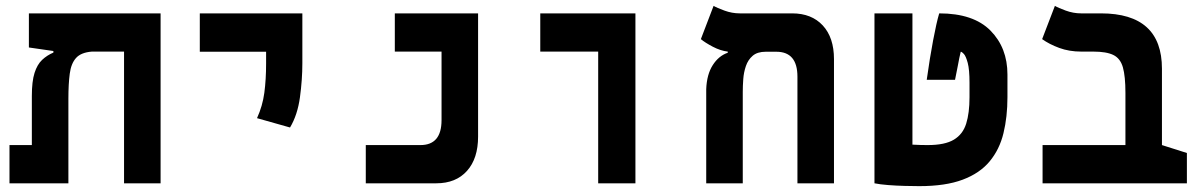

<svg xmlns="http://www.w3.org/2000/svg" viewBox="-20 -632 4142 662"><path d="M533.7 0H407.7V-454.1H296.9Q259.3 -451.2 242.2 -432.1Q225.1 -413.1 220.5 -377.9Q215.8 -342.8 215.8 -291.5V0H12.7V-131.8H89.8V-300.8Q89.8 -351.6 99.1 -380.6Q108.4 -409.7 125.2 -425.5Q142.1 -441.4 164.1 -450.7V-456.1L79.6 -468.3V-585.9H533.7Z M980 -192.4 866.2 -224.6Q885.3 -266.6 891.4 -312Q897.5 -357.4 897.5 -414.1V-453.6H668.9V-585.9H1022.5V-414.1Q1022.5 -357.4 1014.2 -296.6Q1005.9 -235.8 980 -192.4Z M1241.2 0V-131.8H1429.7Q1502.4 -131.8 1502.4 -217.8V-454.1H1341.3V-585.9H1628.4V-161.1Q1628.4 -85.4 1590.1 -42.7Q1551.8 0 1484.4 0Z M2042.5 0V-454.1H1842.8V-585.9H2170.9V0Z M2855.5 -428.2V0H2729.5V-367.7Q2729.5 -453.6 2656.7 -453.6H2620.1Q2591.3 -453.6 2575.2 -439.7Q2559.1 -425.8 2551.8 -404.3Q2544.4 -382.8 2542.7 -359.1Q2541 -335.4 2541 -315.4V0H2415V-324.7Q2417 -375.5 2437.5 -407.5Q2458 -439.5 2489.3 -450.2V-454.1Q2464.4 -457 2437.7 -470.9Q2411.1 -484.9 2396.5 -497.1L2440.4 -611.8Q2451.7 -605 2477.8 -595.5Q2503.9 -585.9 2530.8 -585.9H2711.4Q2778.3 -585.9 2816.9 -544.2Q2855.5 -502.4 2855.5 -428.2Z M3149.4 9.8Q3128.9 9.8 3099.9 9Q3070.8 8.3 3042.5 6.1Q3014.2 3.9 2995.1 0V-585.9H3126V-133.3Q3141.6 -132.3 3154.5 -132.1Q3167.5 -131.8 3178.7 -131.8Q3237.8 -131.8 3268.8 -150.4Q3299.8 -168.9 3311.3 -205.6Q3322.8 -242.2 3322.8 -296.9V-346.2Q3322.8 -392.1 3316.7 -415Q3310.5 -438 3303.5 -445.8Q3296.4 -453.6 3292.5 -453.6Q3289.6 -441.9 3287.6 -431.9Q3285.6 -421.9 3282.5 -405.3Q3279.3 -388.7 3272.9 -356.9H3175.3Q3186 -433.1 3197.3 -492.9Q3208.5 -552.7 3218.3 -585.9Q3336.4 -585.9 3395 -526.6Q3453.6 -467.3 3453.6 -375V-296.9Q3453.6 -229 3439.9 -172.9Q3426.3 -116.7 3392.3 -75.7Q3358.4 -34.7 3299.3 -12.5Q3240.2 9.8 3149.4 9.8Z M4072.3 -104.5V0H3574.7V-131.8H3860.4V-311.5Q3860.4 -369.1 3851.6 -399.9Q3842.8 -430.7 3818.8 -442.4Q3794.9 -454.1 3749.5 -454.1H3708Q3666.5 -454.1 3632.1 -466.8Q3597.7 -479.5 3573.2 -497.1L3617.2 -611.8Q3628.4 -605 3654.5 -595.5Q3680.7 -585.9 3707.5 -585.9H3775.9Q3986.3 -585.9 3986.3 -395V-131.8Z"/></svg>

Font: Cascadia Code PL
Style: Bold
Weight: 700
Monospace: yes
Designer: Aaron Bell
Foundry: Saja Typeworks
Version: Version 2404.023; ttfautohint (v1.8.4)